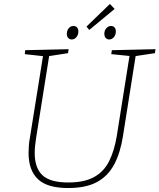

<svg xmlns="http://www.w3.org/2000/svg" viewBox="-20 -941 804 968"><path d="M544 -688 764 -693 761 -673 655 -657 665 -666 600 -255Q587 -171 556 -112.5Q525 -54 469.5 -23.5Q414 7 323 7Q218 7 171 -38Q124 -83 124 -170Q124 -188 125.5 -207.5Q127 -227 131 -248L198 -666L205 -657L105 -668L107 -688L326 -693L323 -673L220 -657L229 -666L162 -245Q159 -225 157 -206Q155 -187 155 -170Q155 -94 194 -57.5Q233 -21 324 -21Q406 -21 455.5 -49Q505 -77 531 -130Q557 -183 569 -257L634 -666L641 -658L541 -668ZM531 -742Q520 -742 513 -749.5Q506 -757 506 -771Q506 -787 516 -798.5Q526 -810 540 -810Q551 -810 557.5 -802.5Q564 -795 564 -782Q564 -765 554 -753.5Q544 -742 531 -742ZM342 -742Q331 -742 324 -749.5Q317 -757 317 -771Q317 -787 326.5 -798.5Q336 -810 350 -810Q362 -810 368.5 -802.5Q375 -795 375 -782Q375 -765 365 -753.5Q355 -742 342 -742ZM430 -790 416 -807 534 -921 558 -896Z"/></svg>

Font: Bitter Thin ExtraLight
Style: Italic
Weight: 250
Italic angle: -9°
Version: Version 2.002